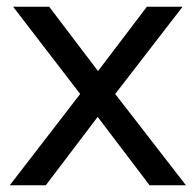

<svg xmlns="http://www.w3.org/2000/svg" viewBox="-20 -550 581 570"><path d="M532 0 322 -271 522 -530H416L271 -339L126 -530H19L218 -271L9 0H116L270 -203L424 0Z"/></svg>

Font: AWKNG-Font Medium
Style: Regular
Weight: 500
Designer: Awakening Church
Foundry: Awakening Church
Version: Version 1.700;PS 001.700;hotconv 1.0.88;makeotf.lib2.5.64775